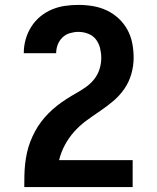

<svg xmlns="http://www.w3.org/2000/svg" viewBox="-20 -763 640 783"><path d="M79 0V-1Q79 -24 79.5 -47.5Q80 -71 82.5 -94Q85 -117 90 -140Q95 -163 103.5 -185Q112 -207 123 -227.5Q134 -248 148 -266.5Q162 -285 178.5 -301.5Q195 -318 213.5 -332.5Q232 -347 251.5 -359.5Q271 -372 291.5 -383.5Q312 -395 331 -408.5Q350 -422 364.5 -440.5Q379 -459 386 -481.5Q393 -504 393 -527Q393 -547 388 -567Q383 -587 371 -602.5Q359 -618 339.5 -625.5Q320 -633 300 -633Q283 -633 265.5 -628Q248 -623 235 -610.5Q222 -598 215.5 -581Q209 -564 209 -546Q209 -546 209 -546Q209 -546 209 -546H77Q77 -546 77 -546.5Q77 -547 77 -547Q77 -575 84.5 -602Q92 -629 107 -653Q122 -677 143.5 -695Q165 -713 191 -724Q217 -735 244.5 -739Q272 -743 300 -743Q330 -743 359.5 -738Q389 -733 415.5 -720.5Q442 -708 464 -687.5Q486 -667 500 -641Q514 -615 519.5 -586Q525 -557 525 -527Q525 -494 515.5 -461Q506 -428 487 -400.5Q468 -373 442 -351Q416 -329 388.5 -310.5Q361 -292 333.5 -272Q306 -252 283.5 -227Q261 -202 245 -172.5Q229 -143 221 -110H521V0Z"/></svg>

Font: Iosevka Custom XBdEx
Style: Regular
Weight: 800
Width: 7
Monospace: yes
Designer: Belleve Invis
Foundry: Belleve Invis
Version: Version 11.2.4; ttfautohint (v1.8.4)